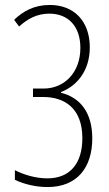

<svg xmlns="http://www.w3.org/2000/svg" viewBox="-20 -744 441 774"><path d="M342 -553C342 -659 278 -724 181 -724C119 -724 74 -700 37 -664L57 -637C91 -668 129 -689 179 -689C254 -689 304 -639 304 -551C304 -450 238 -387 156 -387H113V-353H154C241 -353 312 -307 312 -187C312 -86 263 -25 171 -25C123 -25 75 -40 40 -58V-19C79 -1 124 10 172 10C292 10 352 -70 352 -186C352 -292 302 -351 226 -370V-373C287 -396 342 -456 342 -553Z"/></svg>

Font: Noto Sans Georgian ExtraCondensed ExtraLight
Style: Regular
Weight: 200
Width: 2
Designer: Monotype Design Team, Akaki Razmadze
Foundry: Google LLC
Version: Version 2.005